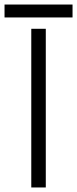

<svg xmlns="http://www.w3.org/2000/svg" viewBox="-38 -827 340 847"><path d="M100 0V-700H164V0ZM-18 -750V-807H282V-750Z"/></svg>

Font: Figtree Light Light
Style: Regular
Weight: 300
Version: Version 2.001;gftools[0.9.30]